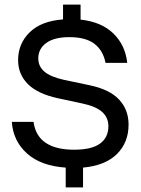

<svg xmlns="http://www.w3.org/2000/svg" viewBox="-20 -745 615 840"><path d="M267.5 75V-11.7Q158.3 -19.2 97.9 -73.8Q37.5 -128.3 31.7 -211.7H126.7Q135 -150.8 179.6 -120.4Q224.2 -90 304.2 -90Q380.8 -90 417.5 -116.7Q454.2 -143.3 454.2 -192.5Q454.2 -230.8 426.7 -255.4Q399.2 -280 339.2 -292.5L234.2 -315Q145 -334.2 102.1 -377.1Q59.2 -420 59.2 -481.7Q59.2 -554.2 110 -603.8Q160.8 -653.3 255.8 -660V-725H332.5V-659.2Q424.2 -649.2 476.2 -598.3Q528.3 -547.5 536.7 -470H441.7Q430.8 -525 392.5 -553.8Q354.2 -582.5 283.3 -582.5Q217.5 -582.5 182.5 -557.1Q147.5 -531.7 147.5 -489.2Q147.5 -455 173.8 -432.1Q200 -409.2 259.2 -395.8L370 -372.5Q459.2 -354.2 500.8 -309.6Q542.5 -265 542.5 -200Q542.5 -121.7 491.7 -71.2Q440.8 -20.8 343.3 -11.7V75Z"/></svg>

Font: Funnel Display Light
Style: Regular
Weight: 400
Version: Version 1.000